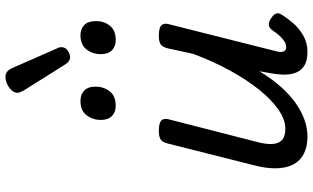

<svg xmlns="http://www.w3.org/2000/svg" viewBox="-236 -866 1119 686"><g transform="rotate(-90 323.0 -523.5)"><path d="M178 16Q131 16 102.5 -5.5Q74 -27 66.5 -70Q59 -113 75 -175L153 -484Q158 -503 168 -509Q178 -515 197 -515Q226 -515 235 -506Q244 -497 239 -479L158 -163Q150 -133 151 -110.5Q152 -88 164.5 -75.5Q177 -63 206 -63Q238 -63 273.5 -87.5Q309 -112 344.5 -156Q380 -200 413 -260Q446 -320 473 -392L493 -484Q498 -503 508 -509Q518 -515 537 -515Q566 -515 575 -506Q584 -497 579 -479L485 -106Q480 -90 480 -79.5Q480 -69 484.5 -64.5Q489 -60 497 -60Q508 -60 518 -66.5Q528 -73 538 -84Q548 -95 558 -110Q566 -121 576.5 -122Q587 -123 600 -114Q614 -105 617 -96Q620 -87 614 -78Q603 -59 584.5 -37Q566 -15 539.5 0.5Q513 16 481 16Q447 16 429 3.5Q411 -9 404.5 -29Q398 -49 399 -73.5Q400 -98 405 -122L411 -156Q386 -114 357.5 -81.5Q329 -49 299 -27.5Q269 -6 238.5 5Q208 16 178 16ZM287 -669Q265 -669 251 -682.5Q237 -696 237 -722Q237 -751 253.5 -773Q270 -795 305 -795Q328 -795 342 -781.5Q356 -768 356 -741Q356 -713 339.5 -691Q323 -669 287 -669ZM522 -669Q500 -669 486 -682.5Q472 -696 472 -722Q472 -751 488.5 -773Q505 -795 540 -795Q562 -795 576 -781.5Q590 -768 590 -741Q591 -713 574.5 -691Q558 -669 522 -669ZM460 -832Q454 -832 447 -836.5Q440 -841 433 -853L342 -998Q339 -1005 336.5 -1010Q334 -1015 334 -1021Q334 -1031 343 -1041Q352 -1051 365.5 -1057Q379 -1063 392 -1063Q413 -1063 424 -1035L492 -880Q495 -875 496 -871Q497 -867 497 -863Q497 -849 484.5 -840.5Q472 -832 460 -832Z"/></g></svg>

Font: Playwrite DE SAS
Style: Regular
Weight: 400
Designer: Veronika Burian, José Scaglione
Foundry: TypeTogether
Version: Version 1.002